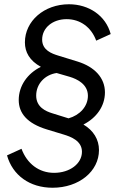

<svg xmlns="http://www.w3.org/2000/svg" viewBox="-20 -777 569 902"><path d="M227 105C351 105 445 28 445 -72C445 -122 419 -164 372 -192C433 -223 473 -278 473 -343C473 -411 425 -463 344 -488L253 -516C224 -525 178 -541 178 -591C178 -646 227 -687 293 -687C357 -687 409 -649 432 -586L500 -617C477 -704 397 -757 304 -757C187 -757 97 -678 97 -578C97 -532 119 -492 172 -463C109 -432 68 -374 68 -307C68 -245 108 -197 200 -169L279 -145C312 -135 365 -116 365 -64C365 -8 308 35 234 35C163 35 107 -8 81 -78L13 -47C39 46 119 105 227 105ZM150 -328C150 -383 191 -426 246 -434L308 -416C341 -406 393 -382 393 -327C393 -277 355 -236 302 -221L225 -245C196 -254 150 -273 150 -328Z"/></svg>

Font: Mluvka
Style: Italic
Weight: 400
Italic angle: -8°
Designer: Modified by Jiří Krblich, Original typeface by Gumpita Rahayu
Foundry: Gumpita Rahayu & Jiří Krblich
Version: Version 2.000;Glyphs 3.1.1 (3134)